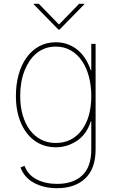

<svg xmlns="http://www.w3.org/2000/svg" viewBox="-20 -777 624 1013"><path d="M63.9 0ZM281.2 215.9Q212.7 215.9 160.9 188.6Q108.7 161.2 88.1 106.5L109.4 98Q127.8 146.3 173.7 169.7Q219.8 193.2 281.2 193.2Q366.8 193.2 414.1 148.1Q461.6 103.3 461.6 11.4V-136.4H458.8Q437.5 -68.2 386 -34.1Q334.9 0 274.1 0Q240.8 0 212.4 -9.4Q183.9 -18.8 160.9 -35.9Q137.8 -52.9 119.9 -76.9Q101.9 -100.9 89.8 -130Q63.9 -190.7 63.9 -271.3Q63.9 -330.3 77.9 -381.9Q92 -433.6 119 -471.8Q146 -509.9 185 -532Q224.1 -554 274.1 -554Q308.6 -554 337.9 -543.1Q367.2 -532.3 390.4 -512.8Q413.7 -493.3 430.9 -466.1Q448.2 -438.9 458.8 -406.2H461.6V-545.5H484.4V11.4Q484.4 112.6 430 164.1Q375.4 215.9 281.2 215.9ZM274.1 -22.7Q359.4 -22.7 410.5 -89.5Q461.6 -156.6 461.6 -271.3Q461.6 -324.9 449.2 -372.3Q436.8 -419.7 412.8 -455.1Q388.8 -490.4 353.9 -510.8Q318.9 -531.2 274.1 -531.2Q243.6 -531.2 218.2 -521.8Q192.8 -512.4 172.2 -495.6Q151.6 -478.7 136 -455.3Q120.4 -431.8 109.4 -404.1Q86.6 -345.5 86.6 -271.3Q86.6 -214.8 100 -169Q113.3 -123.2 137.8 -90.7Q162.3 -58.2 196.9 -40.5Q231.5 -22.7 274.1 -22.7ZM294 -620.7H288.4L157.7 -754.3V-757.1H184.7L291.2 -647.7L397.7 -757.1H424.7V-754.3Z"/></svg>

Font: Linik Sans Thin
Style: Regular
Weight: 100
Designer: Fonts by Rasmus Andersson / Changes by Cristiano Sobral with parts from Marc Monis
Foundry: rsms
Version: Version 3.020; ttfautohint (v1.6)